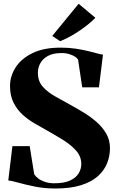

<svg xmlns="http://www.w3.org/2000/svg" viewBox="-20 -1014 640 1044"><path d="M280.5 11Q222 11 169.8 0.5Q117.5 -10 79.5 -20.8Q41.5 -31.5 25 -33L47.5 -219.5H141.5L166 -66.5Q173 -55.5 187.2 -44.2Q201.5 -33 223 -25.5Q244.5 -18 272 -17.5Q328 -17 360.8 -32.2Q393.5 -47.5 407.8 -71.8Q422 -96 422 -122Q422 -162 395.5 -193Q369 -224 325.8 -251.2Q282.5 -278.5 233 -306Q202.5 -323 168 -343Q133.5 -363 103.2 -390.2Q73 -417.5 53.8 -455.5Q34.5 -493.5 34.5 -546.5Q34.5 -599 64.5 -646.8Q94.5 -694.5 155.8 -724.8Q217 -755 310 -755Q353.5 -755 390.5 -749.5Q427.5 -744 457.2 -736.8Q487 -729.5 508 -723.8Q529 -718 540 -717L518 -539H427L404.5 -690Q400.5 -697.5 388 -705.8Q375.5 -714 356 -720Q336.5 -726 310.5 -725.5Q269 -725 241.2 -710.2Q213.5 -695.5 199.8 -671.2Q186 -647 186 -618Q186 -572 213.2 -541.8Q240.5 -511.5 282 -488.8Q323.5 -466 366 -442Q398 -424.5 434.8 -402.2Q471.5 -380 504.2 -351.5Q537 -323 557.5 -287.8Q578 -252.5 578 -208.5Q578 -166 562.5 -126.8Q547 -87.5 512.8 -56.5Q478.5 -25.5 421.2 -7.2Q364 11 280.5 11ZM306 -790.5 264 -818.5 407.5 -993.5 498.5 -917.5Q483 -901 462 -883.8Q441 -866.5 416.2 -849.5Q391.5 -832.5 364.2 -817.2Q337 -802 308 -790.5Z"/></svg>

Font: Merriweather 144pt Black
Style: Regular
Weight: 900
Version: Version 2.100